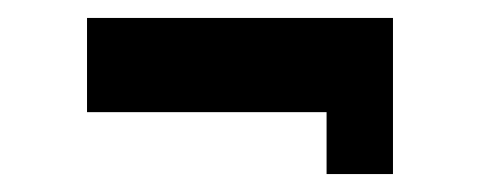

<svg xmlns="http://www.w3.org/2000/svg" viewBox="-20 -320 554 214"><path d="M344 -195H77V-300H418V-126H344Z"/></svg>

Font: PostBus
Style: Regular
Weight: 400
Designer: Peter Wiegel
Version: Version 1.001